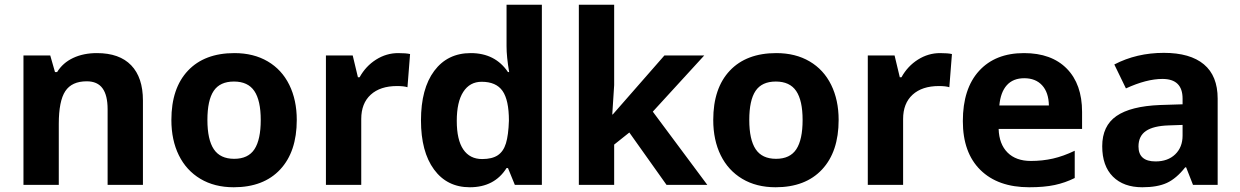

<svg xmlns="http://www.w3.org/2000/svg" viewBox="-20 -780 5232 810"><path d="M79 -546H192L212 -476H221Q245 -515 288.5 -535.5Q332 -556 389 -556Q484 -556 533.5 -504.5Q583 -453 583 -356V0H434V-319Q434 -378 412.5 -407.5Q391 -437 346 -437Q283 -437 255.5 -395.5Q228 -354 228 -257V0H79Z M703 -274Q703 -408 773 -482Q843 -556 969 -556Q1050 -556 1109.5 -521Q1169 -486 1200.5 -422Q1232 -358 1232 -274Q1232 -140 1162 -65Q1092 10 966 10Q885 10 825.5 -25.5Q766 -61 734.5 -125Q703 -189 703 -274ZM1080 -274Q1080 -356 1053 -396Q1026 -436 967 -436Q908 -436 881.5 -396.5Q855 -357 855 -274Q855 -191 882 -150.5Q909 -110 968 -110Q1027 -110 1053.5 -150.5Q1080 -191 1080 -274Z M1355 -546H1468L1490 -454H1497Q1523 -501 1566.5 -528.5Q1610 -556 1660 -556Q1693 -556 1710 -552L1699 -412Q1684 -417 1655 -417Q1584 -417 1544 -380.5Q1504 -344 1504 -278V0H1355Z M1756 -272Q1756 -406 1812 -481Q1868 -556 1966 -556Q2069 -556 2123 -476H2128Q2117 -540 2117 -585V-760H2266V0H2152L2123 -71H2117Q2066 10 1962 10Q1866 10 1811 -65Q1756 -140 1756 -272ZM2127 -271Q2127 -358 2100 -396.5Q2073 -435 2012 -435Q1962 -435 1934.5 -392.5Q1907 -350 1907 -270Q1907 -190 1934.5 -149.5Q1962 -109 2014 -109Q2056 -109 2080 -125Q2104 -141 2114.5 -175.5Q2125 -210 2127 -271Z M2422 -760H2571V-421L2563 -297H2565L2783 -546H2951L2734 -309L2964 0H2792L2635 -221L2571 -170V0H2422Z M2989 -274Q2989 -408 3059 -482Q3129 -556 3255 -556Q3336 -556 3395.5 -521Q3455 -486 3486.5 -422Q3518 -358 3518 -274Q3518 -140 3448 -65Q3378 10 3252 10Q3171 10 3111.5 -25.5Q3052 -61 3020.5 -125Q2989 -189 2989 -274ZM3366 -274Q3366 -356 3339 -396Q3312 -436 3253 -436Q3194 -436 3167.5 -396.5Q3141 -357 3141 -274Q3141 -191 3168 -150.5Q3195 -110 3254 -110Q3313 -110 3339.5 -150.5Q3366 -191 3366 -274Z M3641 -546H3754L3776 -454H3783Q3809 -501 3852.5 -528.5Q3896 -556 3946 -556Q3979 -556 3996 -552L3985 -412Q3970 -417 3941 -417Q3870 -417 3830 -380.5Q3790 -344 3790 -278V0H3641Z M4042 -269Q4042 -406 4110.5 -481Q4179 -556 4300 -556Q4416 -556 4480.5 -490.5Q4545 -425 4545 -308V-236H4193Q4195 -172 4230.5 -136.5Q4266 -101 4329 -101Q4378 -101 4422 -111Q4466 -121 4514 -144V-29Q4474 -9 4429.5 0.5Q4385 10 4322 10Q4190 10 4116 -63Q4042 -136 4042 -269ZM4405 -335Q4404 -390 4376.5 -420Q4349 -450 4301 -450Q4254 -450 4227.5 -420.5Q4201 -391 4196 -335Z M4630 -163Q4630 -249 4690 -290.5Q4750 -332 4874 -337L4969 -340V-364Q4969 -447 4884 -447Q4817 -447 4730 -407L4681 -508Q4775 -557 4890 -557Q5001 -557 5059 -508.5Q5117 -460 5117 -364V0H5013L4984 -74H4980Q4943 -27 4903 -8.5Q4863 10 4799 10Q4720 10 4675 -35Q4630 -80 4630 -163ZM4969 -208V-253L4911 -251Q4846 -249 4814.5 -227.5Q4783 -206 4783 -162Q4783 -99 4855 -99Q4907 -99 4938 -129Q4969 -159 4969 -208Z"/></svg>

Font: OpenSansMMV
Style: Bold
Weight: 700
Foundry: Ascender Corporation
Version: Version 4.001